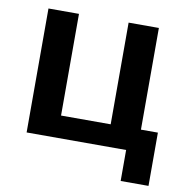

<svg xmlns="http://www.w3.org/2000/svg" viewBox="-74 -583 752 781"><g transform="rotate(10 302.0 -192.0)"><path d="M64 0H475V128H590V-92H520V-512H395V-92H190V-512H64Z"/></g></svg>

Font: Fog Sans
Style: Bold
Weight: 700
Foundry: Intel Corporation
Version: Version 1.00